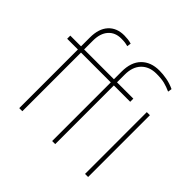

<svg xmlns="http://www.w3.org/2000/svg" viewBox="-180 -961 1161 1161"><g transform="rotate(45 401.0 -380.0)"><path d="M150.4 0H124V-501.5H32.2V-528.3H124V-603.5Q124 -679.2 160.9 -719.7Q197.8 -760.3 262.2 -760.3Q277.3 -760.3 293.5 -758.5Q309.6 -756.8 324.7 -752L320.8 -726.6Q307.1 -730.5 294.9 -732.2Q282.7 -733.9 262.7 -733.9Q210.9 -733.9 180.7 -699.7Q150.4 -665.5 150.4 -603.5V-528.3H405.3V-593.8Q405.3 -674.3 447.5 -717.3Q489.7 -760.3 563 -760.3Q593.3 -760.3 627 -754.2Q660.6 -748 693.8 -732.4L689.9 -707Q660.6 -720.2 633.5 -727.1Q606.4 -733.9 563.5 -733.9Q502.9 -733.9 467.3 -697.3Q431.6 -660.6 431.6 -593.8V-528.3H571.3V-501.5H431.6V0H405.3V-501.5H150.4ZM712.9 -528.3V0H686.5V-528.3Z"/></g></svg>

Font: Vazirmatn FD Thin
Style: Regular
Weight: 100
Designer: Saber Rastikerdar
Foundry: Saber Rastikerdar
Version: Version 33.003